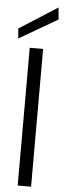

<svg xmlns="http://www.w3.org/2000/svg" viewBox="-62 -971 336 1000"><g transform="rotate(5 105.5 -471.0)"><path d="M71 0V-720H141V0ZM7 -763 3 -815 202 -942 208 -880Z"/></g></svg>

Font: DM Sans 18pt Light
Style: Regular
Weight: 300
Designer: Colophon Foundry, Jonny Pinhorn
Foundry: Colophon Foundry
Version: Version 4.004;gftools[0.9.30]